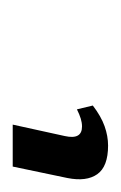

<svg xmlns="http://www.w3.org/2000/svg" viewBox="14 -4 190 302"><g transform="rotate(-90 109.0 147.0)"><path d="M31 222Q-2 222 -14 205Q-26 188 -20 158L-2 72H64L46 154Q40 181 61 181Q67 181 73.5 179Q80 177 88 173L94 198Q77 211 61.5 216.5Q46 222 31 222Z"/></g></svg>

Font: Noto Serif SemiCondensed Light
Style: Italic
Weight: 300
Width: 4
Italic angle: -12°
Designer: Monotype Design Team
Foundry: Monotype Imaging Inc.
Version: Version 2.013; ttfautohint (v1.8.4.7-5d5b)